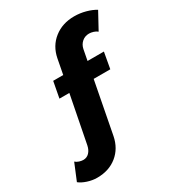

<svg xmlns="http://www.w3.org/2000/svg" viewBox="-332 -880 1102 1210"><g transform="rotate(-30 219.5 -275.0)"><path d="M345 -544 330 -466H449L428 -349H307L235 26Q219 107 160.5 154.5Q102 202 16 202Q-19 202 -54 190.5Q-89 179 -110 162L-60 41Q-49 51 -33 56Q-17 61 -4 61Q22 61 39.5 42.5Q57 24 63 -6L130 -349H58L80 -466H153L174 -576Q190 -657 250.5 -704.5Q311 -752 397 -752Q439 -752 479.5 -741Q520 -730 549 -712L483 -591Q471 -601 454.5 -606Q438 -611 424 -611Q394 -611 372.5 -592.5Q351 -574 345 -544Z"/></g></svg>

Font: Gontserrat
Style: Bold Italic
Weight: 700
Italic angle: -11.3°
Designer: Julieta Ulanovsky
Foundry: Julieta Ulanovsky
Version: Version 6.001